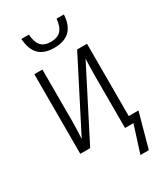

<svg xmlns="http://www.w3.org/2000/svg" viewBox="-225 -838 958 1111"><g transform="rotate(-30 254.0 -283.0)"><path d="M252 -606C343 -606 390 -653 395 -746H346C340 -676 310 -646 253 -646C194 -646 167 -674 161 -746H111C118 -650 162 -606 252 -606ZM372 180H428L491 -49H426V-532H360L124 -70C126 -105 128 -140 128 -176V-532H74V0H140L376 -462C374 -428 373 -389 373 -353V0H429Z"/></g></svg>

Font: Noto Sans Display SemiCondensed Light
Style: Regular
Weight: 300
Width: 4
Designer: Monotype Design Team
Foundry: Monotype Imaging Inc.
Version: Version 1.900